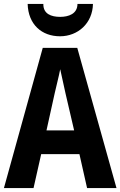

<svg xmlns="http://www.w3.org/2000/svg" viewBox="-20 -959 614 979"><path d="M454 -939H375C375 -888 329 -873 287 -873C241 -873 200 -888 201 -939H121C124 -834 193 -774 286 -774C377 -774 452 -840 454 -939ZM424 0H574L374 -715H198L0 0H151L190 -173H385ZM314 -483 358 -294H217L259 -484C265 -512 281 -573 287 -606C295 -568 304 -528 314 -483Z"/></svg>

Font: Noto Sans Sinhala Condensed
Style: Bold
Weight: 700
Width: 3
Designer: Jelle Bosma - Monotype Design Team
Foundry: Monotype Imaging Inc.
Version: Version 2.006